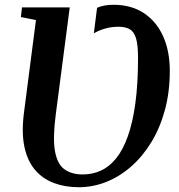

<svg xmlns="http://www.w3.org/2000/svg" viewBox="-20 -774 750 804"><path d="M310.5 10Q253 10 206 -7.5Q159 -25 127 -62.2Q95 -99.5 82.2 -159.2Q69.5 -219 80.5 -303L130.5 -690L67.5 -702.5L72 -743H272L213.5 -294.5Q200.5 -195.5 210.2 -141Q220 -86.5 250 -65Q280 -43.5 327 -43.5Q367 -43.5 402.2 -59.5Q437.5 -75.5 466 -110.5Q494.5 -145.5 515 -202.5Q535.5 -259.5 546.8 -341.2Q558 -423 558 -532.5Q558 -585 549.8 -613Q541.5 -641 523.5 -651.5Q505.5 -662 475.5 -662Q447 -662 420.5 -654.5Q394 -647 373 -634.5L386.5 -741.5Q399.5 -747 416 -750.5Q432.5 -754 455 -754Q529 -754 581.8 -719.5Q634.5 -685 662.8 -622.8Q691 -560.5 691 -477Q691 -388.5 670.5 -313.2Q650 -238 613.5 -178.2Q577 -118.5 529 -76.5Q481 -34.5 425 -12.2Q369 10 310.5 10Z"/></svg>

Font: Merriweather 48pt SemiBold
Style: Italic
Weight: 600
Italic angle: -7.8°
Designer: Eben Sorkin
Foundry: Eben Sorkin
Version: Version 2.101